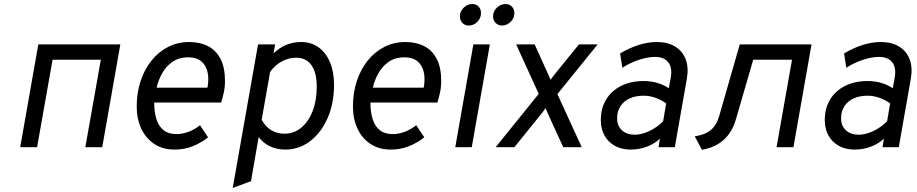

<svg xmlns="http://www.w3.org/2000/svg" viewBox="-20 -732 4562 955"><path d="M80.5 0 170.5 -511H578.5L488.5 0H404.5L481.5 -435H241.5L164.5 0Z M848 12Q789.5 12 747.5 -15.8Q705.5 -43.5 682.8 -92Q660 -140.5 660 -203Q660 -270 679 -328Q698 -386 732.8 -429.8Q767.5 -473.5 815.5 -498.2Q863.5 -523 921 -523Q974.5 -523 1014.5 -502.5Q1054.5 -482 1076.8 -439.2Q1099 -396.5 1099 -330Q1099 -298.5 1093.2 -272Q1087.5 -245.5 1080 -222H747Q747 -174 758.2 -138.8Q769.5 -103.5 794 -84.2Q818.5 -65 858 -65Q886 -65 916 -75.8Q946 -86.5 975 -109L1015 -49Q980.5 -21.5 938.8 -4.8Q897 12 848 12ZM759 -296H1012Q1020 -340 1012.2 -374Q1004.5 -408 980.5 -427.5Q956.5 -447 916 -447Q871.5 -447 839.8 -425.8Q808 -404.5 788 -370Q768 -335.5 759 -296Z M1137.5 203 1263.5 -511H1348.5L1340.5 -466Q1397.5 -523 1478.5 -523Q1527.5 -523 1564.2 -496.8Q1601 -470.5 1621.2 -422.8Q1641.5 -375 1641.5 -311Q1641.5 -218.5 1609.8 -145.5Q1578 -72.5 1523 -30.2Q1468 12 1398.5 12Q1357.5 12 1323.8 -3.8Q1290 -19.5 1266.5 -50L1228.5 169ZM1394.5 -67Q1442 -67 1478.2 -96.8Q1514.5 -126.5 1535 -179.5Q1555.5 -232.5 1555.5 -302Q1555.5 -370.5 1529 -407.8Q1502.5 -445 1453.5 -445Q1415.5 -445 1380.8 -426Q1346 -407 1323.5 -374L1281.5 -136Q1301 -101.5 1329.5 -84.2Q1358 -67 1394.5 -67Z M1923.5 12Q1865 12 1823 -15.8Q1781 -43.5 1758.2 -92Q1735.5 -140.5 1735.5 -203Q1735.5 -270 1754.5 -328Q1773.5 -386 1808.2 -429.8Q1843 -473.5 1891 -498.2Q1939 -523 1996.5 -523Q2050 -523 2090 -502.5Q2130 -482 2152.2 -439.2Q2174.5 -396.5 2174.5 -330Q2174.5 -298.5 2168.8 -272Q2163 -245.5 2155.5 -222H1822.5Q1822.5 -174 1833.8 -138.8Q1845 -103.5 1869.5 -84.2Q1894 -65 1933.5 -65Q1961.5 -65 1991.5 -75.8Q2021.5 -86.5 2050.5 -109L2090.5 -49Q2056 -21.5 2014.2 -4.8Q1972.5 12 1923.5 12ZM1834.5 -296H2087.5Q2095.5 -340 2087.8 -374Q2080 -408 2056 -427.5Q2032 -447 1991.5 -447Q1947 -447 1915.2 -425.8Q1883.5 -404.5 1863.5 -370Q1843.5 -335.5 1834.5 -296Z M2244.5 0 2334.5 -511H2416.5L2326.5 0ZM2477.5 -605Q2458 -605 2445.2 -618.2Q2432.5 -631.5 2432.5 -650Q2432.5 -676.5 2452 -694.2Q2471.5 -712 2494.5 -712Q2514 -712 2526.2 -699Q2538.5 -686 2538.5 -667Q2538.5 -650 2529.8 -636Q2521 -622 2507 -613.5Q2493 -605 2477.5 -605ZM2311.5 -605Q2292 -605 2279.8 -618.2Q2267.5 -631.5 2267.5 -650Q2267.5 -667 2276.2 -681Q2285 -695 2299 -703.5Q2313 -712 2328.5 -712Q2349 -712 2360.8 -699Q2372.5 -686 2372.5 -667Q2372.5 -641.5 2354 -623.2Q2335.5 -605 2311.5 -605Z M2445.5 0 2659.5 -265 2547.5 -511H2639.5L2701.5 -373.5Q2705.5 -365.5 2709.8 -356Q2714 -346.5 2718.5 -335Q2726 -345.5 2733 -354.8Q2740 -364 2747.5 -373L2859.5 -511H2952.5L2752.5 -264L2873.5 0H2781.5L2709.5 -157Q2706 -165.5 2701.8 -175.2Q2697.5 -185 2693.5 -194Q2687 -184.5 2680 -175.2Q2673 -166 2665.5 -157L2538.5 0Z M3118.5 12Q3050.5 12 3009.5 -28.2Q2968.5 -68.5 2968.5 -136Q2968.5 -194 2995.2 -237.5Q3022 -281 3070 -305Q3118 -329 3182.5 -329Q3217 -329 3249 -319.8Q3281 -310.5 3306.5 -293L3315.5 -342Q3325.5 -393 3304.8 -421Q3284 -449 3237.5 -449Q3202.5 -449 3158.2 -434.5Q3114 -420 3075.5 -395L3064.5 -466Q3110.5 -494 3157.2 -508.5Q3204 -523 3246.5 -523Q3301 -523 3338 -500.5Q3375 -478 3390.5 -437Q3406 -396 3396.5 -341L3336.5 0H3255.5L3262.5 -42Q3235 -16.5 3196.8 -2.2Q3158.5 12 3118.5 12ZM3136.5 -62Q3172 -62 3210.2 -80.2Q3248.5 -98.5 3278.5 -129L3293.5 -218Q3268 -236 3239 -246Q3210 -256 3181.5 -256Q3141 -256 3111.5 -242.2Q3082 -228.5 3065.8 -203.2Q3049.5 -178 3049.5 -144Q3049.5 -106.5 3073.2 -84.2Q3097 -62 3136.5 -62Z M3471.5 13 3435.5 -54Q3486 -61 3515.2 -85Q3544.5 -109 3558.5 -159L3659.5 -511H4016.5L3926.5 0H3842.5L3919.5 -435H3726.5L3640.5 -139Q3622 -74.5 3579.8 -36.5Q3537.5 1.5 3471.5 13Z M4232.5 12Q4164.5 12 4123.5 -28.2Q4082.5 -68.5 4082.5 -136Q4082.5 -194 4109.2 -237.5Q4136 -281 4184 -305Q4232 -329 4296.5 -329Q4331 -329 4363 -319.8Q4395 -310.5 4420.5 -293L4429.5 -342Q4439.5 -393 4418.8 -421Q4398 -449 4351.5 -449Q4316.5 -449 4272.2 -434.5Q4228 -420 4189.5 -395L4178.5 -466Q4224.5 -494 4271.2 -508.5Q4318 -523 4360.5 -523Q4415 -523 4452 -500.5Q4489 -478 4504.5 -437Q4520 -396 4510.5 -341L4450.5 0H4369.5L4376.5 -42Q4349 -16.5 4310.8 -2.2Q4272.5 12 4232.5 12ZM4250.5 -62Q4286 -62 4324.2 -80.2Q4362.5 -98.5 4392.5 -129L4407.5 -218Q4382 -236 4353 -246Q4324 -256 4295.5 -256Q4255 -256 4225.5 -242.2Q4196 -228.5 4179.8 -203.2Q4163.5 -178 4163.5 -144Q4163.5 -106.5 4187.2 -84.2Q4211 -62 4250.5 -62Z"/></svg>

Font: Overpass
Style: Italic
Weight: 400
Italic angle: -10°
Designer: Delve Withrington, Dave Bailey, Thomas Jockin
Foundry: Delve Fonts LLC
Version: Version 4.000